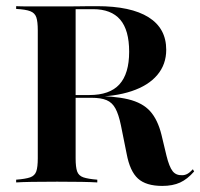

<svg xmlns="http://www.w3.org/2000/svg" viewBox="-20 -591 649 622"><path d="M32.3 0V-8.9Q62.9 -11.3 77.8 -16.5Q92.7 -21.8 97.6 -35.9Q102.4 -50 102.4 -78.2V-492.7Q102.4 -521 97.6 -535.1Q92.7 -549.2 77.8 -554.8Q62.9 -560.5 32.3 -562.1V-571Q46.8 -570.2 77.8 -570.2Q108.9 -570.2 154.8 -570.2Q179.8 -570.2 201.2 -570.2Q222.6 -570.2 239.9 -570.6Q257.3 -571 271 -571Q284.7 -571 294.4 -571Q404 -571 461.3 -535.1Q518.5 -499.2 518.5 -429.8Q518.5 -382.3 489.5 -348Q460.5 -313.7 406 -295.6Q351.6 -277.4 275.8 -277.4H168.5V-283.1H269.4Q335.5 -283.1 366.9 -317.7Q398.4 -352.4 398.4 -423.4Q398.4 -493.5 369.4 -527.4Q340.3 -561.3 281.5 -561.3H225V-78.2Q225 -50 229.8 -35.9Q234.7 -21.8 250 -16.5Q265.3 -11.3 295.2 -8.9V0Q258.1 -2.4 165.3 -2.4Q67.7 -2.4 32.3 0ZM505.6 11.3Q453.2 11.3 427 -12.5Q400.8 -36.3 390.3 -92.7L371.8 -184.7Q364.5 -220.2 354 -239.5Q343.5 -258.9 325.4 -266.5Q307.3 -274.2 276.6 -274.2H178.2V-280.6H269.4Q348.4 -280.6 395.2 -269.4Q441.9 -258.1 466.5 -230.6Q491.1 -203.2 503.2 -154L519.4 -86.3Q528.2 -50.8 539.1 -36.7Q550 -22.6 570.2 -23.4Q579 -23.4 587.1 -27.8Q595.2 -32.3 604.8 -42.7L608.9 -35.5Q587.1 -10.5 563.3 0.4Q539.5 11.3 505.6 11.3Z"/></svg>

Font: Playfair 144pt
Style: Bold
Weight: 700
Version: Version 2.001;gftools[0.9.30]